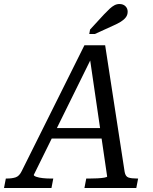

<svg xmlns="http://www.w3.org/2000/svg" viewBox="-68 -935 759 955"><path d="M183 -298H456L450 -246H170ZM377 -659H393L100 -65Q100 -60 113 -55.5Q126 -51 145 -49Q164 -47 182 -47H197L188 0H-48L-39 -47H-34Q-8 -47 10 -53Q28 -59 40 -84L352 -710H455L552 -80Q556 -57 571 -52Q586 -47 614 -47H619L610 0H352L361 -47H378Q397 -47 417 -48Q437 -49 451 -51.5Q465 -54 465 -57ZM449 -863Q465 -880 477.5 -891.5Q490 -903 501.5 -909Q513 -915 526 -915Q545 -915 556 -904Q567 -893 567 -877Q567 -861 558 -849Q549 -837 533 -827Q517 -817 494 -807L404 -766H376L380 -788Z"/></svg>

Font: Roboto Serif 20pt
Style: Italic
Weight: 400
Italic angle: -10°
Designer: Greg Gazdowicz
Foundry: Commercial Type
Version: Version 1.008